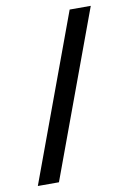

<svg xmlns="http://www.w3.org/2000/svg" viewBox="-83 -769 548 824"><g transform="rotate(-10 191.0 -357.0)"><path d="M372 -718 106 4H14L280 -718Z"/></g></svg>

Font: Noto Sans Hebrew Condensed Medium
Style: Regular
Weight: 500
Width: 3
Designer: Monotype Design Team
Foundry: Monotype Imaging Inc.
Version: Version 2.004; ttfautohint (v1.8.4.7-5d5b)